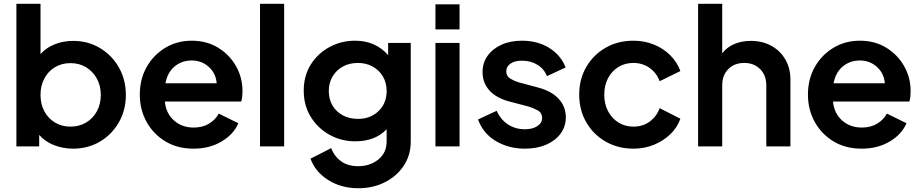

<svg xmlns="http://www.w3.org/2000/svg" viewBox="-20 -777 4879 1019"><path d="M368 12Q314 12 266 -7Q218 -26 188 -61V0H67V-757H195V-490Q224 -523 269.5 -541.5Q315 -560 369 -560Q447 -560 510.5 -522Q574 -484 611 -419Q648 -354 648 -273Q648 -193 611 -128Q574 -63 510.5 -25.5Q447 12 368 12ZM354 -105Q401 -105 437 -126.5Q473 -148 494 -186Q515 -224 515 -273Q515 -322 494 -360Q473 -398 437 -420Q401 -442 354 -442Q308 -442 272 -420.5Q236 -399 215.5 -360.5Q195 -322 195 -273Q195 -224 215.5 -186Q236 -148 272 -126.5Q308 -105 354 -105Z M1007 12Q922 12 858 -26.5Q794 -65 758 -130Q722 -195 722 -275Q722 -357 758.5 -421.5Q795 -486 857.5 -523.5Q920 -561 998 -561Q1076 -561 1136.5 -524.5Q1197 -488 1232 -427Q1267 -366 1267 -293Q1267 -279 1265.5 -264Q1264 -249 1260 -238H855Q861 -175 903.5 -137.5Q946 -100 1008 -100Q1055 -100 1089 -120.5Q1123 -141 1141 -174L1245 -123Q1220 -64 1156 -26Q1092 12 1007 12ZM998 -456Q945 -456 907 -424.5Q869 -393 858 -335H1130Q1126 -388 1088 -422Q1050 -456 998 -456Z M1360 0V-757H1488V0Z M1882 222Q1791 222 1722 178.5Q1653 135 1628 65L1738 9Q1753 51 1789 78Q1825 105 1881 105Q1944 105 1988 69.5Q2032 34 2032 -27V-91Q1971 -27 1866 -27Q1791 -27 1729 -61.5Q1667 -96 1629.5 -156.5Q1592 -217 1592 -296Q1592 -376 1630 -435.5Q1668 -495 1730 -528Q1792 -561 1864 -561Q1921 -561 1965.5 -540.5Q2010 -520 2040 -484V-549H2160V-27Q2160 47 2122.5 103Q2085 159 2022 190.5Q1959 222 1882 222ZM1880 -146Q1946 -146 1989 -187.5Q2032 -229 2032 -294Q2032 -338 2012 -371.5Q1992 -405 1957.5 -424Q1923 -443 1879 -443Q1836 -443 1801 -424.5Q1766 -406 1745.5 -372Q1725 -338 1725 -294Q1725 -250 1745 -216.5Q1765 -183 1800 -164.5Q1835 -146 1880 -146Z M2291 -621V-754H2419V-621ZM2291 0V-549H2419V0Z M2766 12Q2681 12 2613 -27.5Q2545 -67 2517 -143L2616 -189Q2638 -141 2677 -116Q2716 -91 2766 -91Q2806 -91 2831.5 -107.5Q2857 -124 2857 -151Q2857 -179 2832.5 -192Q2808 -205 2784 -212L2688 -237Q2614 -256 2577.5 -297Q2541 -338 2541 -394Q2541 -443 2567.5 -480.5Q2594 -518 2641 -539.5Q2688 -561 2750 -561Q2833 -561 2894.5 -523Q2956 -485 2982 -419L2883 -373Q2868 -411 2832.5 -433Q2797 -455 2750 -455Q2712 -455 2689.5 -439.5Q2667 -424 2667 -399Q2667 -372 2689.5 -359Q2712 -346 2733 -340L2834 -313Q2907 -294 2945 -252.5Q2983 -211 2983 -155Q2983 -105 2955 -67.5Q2927 -30 2878.5 -9Q2830 12 2766 12Z M3342 12Q3260 12 3194.5 -25.5Q3129 -63 3091.5 -128Q3054 -193 3054 -275Q3054 -357 3091.5 -421.5Q3129 -486 3194 -523.5Q3259 -561 3342 -561Q3400 -561 3450.5 -540.5Q3501 -520 3537.5 -483.5Q3574 -447 3591 -400L3481 -346Q3465 -390 3427.5 -416.5Q3390 -443 3341 -443Q3297 -443 3262 -421.5Q3227 -400 3207 -362Q3187 -324 3187 -274Q3187 -225 3207 -187Q3227 -149 3262 -127Q3297 -105 3342 -105Q3392 -105 3428.5 -132Q3465 -159 3481 -203L3591 -147Q3575 -101 3538.5 -65.5Q3502 -30 3451.5 -9Q3401 12 3342 12Z M3685 0V-757H3813V-494Q3837 -526 3876.5 -543Q3916 -560 3965 -560Q4026 -560 4073.5 -534Q4121 -508 4148 -461.5Q4175 -415 4175 -355V0H4047V-324Q4047 -377 4014.5 -410Q3982 -443 3930 -443Q3878 -443 3845.5 -410.5Q3813 -378 3813 -324V0Z M4553 12Q4468 12 4404 -26.5Q4340 -65 4304 -130Q4268 -195 4268 -275Q4268 -357 4304.5 -421.5Q4341 -486 4403.5 -523.5Q4466 -561 4544 -561Q4622 -561 4682.5 -524.5Q4743 -488 4778 -427Q4813 -366 4813 -293Q4813 -279 4811.5 -264Q4810 -249 4806 -238H4401Q4407 -175 4449.5 -137.5Q4492 -100 4554 -100Q4601 -100 4635 -120.5Q4669 -141 4687 -174L4791 -123Q4766 -64 4702 -26Q4638 12 4553 12ZM4544 -456Q4491 -456 4453 -424.5Q4415 -393 4404 -335H4676Q4672 -388 4634 -422Q4596 -456 4544 -456Z"/></svg>

Font: Plus Jakarta Text
Style: Bold
Weight: 700
Designer: Gumpita Rahayu
Foundry: Tokotype Studio
Version: Version 1.000